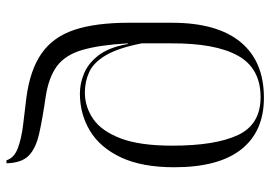

<svg xmlns="http://www.w3.org/2000/svg" viewBox="-138 -446 815 578"><g transform="rotate(90 269.0 -156.5)"><path d="M462 231Q455 208 426 197Q397 186 356 181Q315 176 273 171Q190 160 140.5 125.5Q91 91 69.5 27Q48 -37 48 -137V-267Q48 -403 106 -473.5Q164 -544 274 -544Q375 -544 429 -476Q483 -408 483 -274Q483 -177 453.5 -114Q424 -51 373.5 -20.5Q323 10 261 10Q230 10 199.5 -3Q169 -16 145.5 -47Q122 -78 112 -134H110Q115 -48 130 3Q145 54 178.5 79Q212 104 271 113Q340 123 383.5 133Q427 143 448.5 164.5Q470 186 471 231ZM258 -5Q301 -5 337.5 -30Q374 -55 396 -112.5Q418 -170 418 -268Q418 -398 386 -466Q354 -534 272 -534Q185 -534 147 -465.5Q109 -397 110 -262V-176Q124 -105 146 -68Q168 -31 196.5 -18Q225 -5 258 -5Z"/></g></svg>

Font: Noto Serif Display Light
Style: Regular
Weight: 300
Designer: Monotype Design Team
Foundry: Monotype Imaging Inc.
Version: Version 2.009